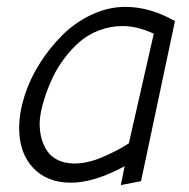

<svg xmlns="http://www.w3.org/2000/svg" viewBox="-20 -533 544 553"><path d="M483.9 -472.2Q412.1 -513.2 340.8 -513.2Q292 -513.2 244.4 -491Q196.8 -468.8 159.9 -432.1Q123 -395.5 94.5 -350.3Q65.9 -305.2 50.5 -256.3Q35.2 -207.5 35.2 -164.1Q35.2 -92.3 75.4 -49.6Q115.7 -6.8 184.1 -6.8Q251 -6.8 338.9 -54.2L328.1 0L386.2 -11.2ZM193.8 -62Q166.5 -62.5 146.7 -72Q127 -81.5 115.7 -98.4Q104.5 -115.2 99.4 -135Q94.2 -154.8 94.2 -178.2Q94.2 -191.4 98.1 -211.7Q102.1 -231.9 111.1 -258.5Q120.1 -285.2 133.1 -312.3Q146 -339.4 166 -365.7Q186 -392.1 209.5 -412.6Q232.9 -433.1 265.4 -445.6Q297.9 -458 334 -458Q375 -458 422.9 -436L351.1 -120.1Q320.3 -100.1 276.6 -81.1Q232.9 -62 193.8 -62Z"/></svg>

Font: Comic Neue Angular
Style: Italic
Weight: 400
Italic angle: -12°
Designer: Craig Rozynski
Foundry: Craig Rozynski
Version: Version 2.003